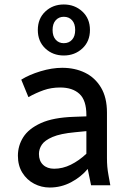

<svg xmlns="http://www.w3.org/2000/svg" viewBox="-20 -828 583 858"><path d="M60 -132Q60 -177 84 -215Q108 -253 163 -278Q218 -303 311 -306L366 -308V-314Q366 -380 335 -408.5Q304 -437 249 -437Q209 -437 175 -425Q141 -413 107 -394L75 -472Q110 -494 161 -509.5Q212 -525 258 -525Q315 -525 360 -503Q405 -481 431.5 -436.5Q458 -392 458 -325V-122Q458 -101 459.5 -83.5Q461 -66 465 -44L473 0H387L372 -73Q342 -37 297.5 -13.5Q253 10 202 10Q165 10 132.5 -7Q100 -24 80 -56Q60 -88 60 -132ZM154 -140Q154 -109 172.5 -91.5Q191 -74 222 -74Q260 -74 296.5 -92Q333 -110 366 -141V-242L315 -237Q250 -231 215 -216Q180 -201 167 -181.5Q154 -162 154 -140ZM149 -694Q149 -745 182.5 -776.5Q216 -808 265 -808Q314 -808 348 -776.5Q382 -745 382 -694Q382 -643 348 -611.5Q314 -580 265 -580Q216 -580 182.5 -611.5Q149 -643 149 -694ZM215 -694Q215 -666 229 -650.5Q243 -635 265 -635Q288 -635 302 -650.5Q316 -666 316 -694Q316 -722 302 -737.5Q288 -753 265 -753Q243 -753 229 -737.5Q215 -722 215 -694Z"/></svg>

Font: Radio Canada
Style: Regular
Weight: 400
Designer: Charles Daoud, Etienne Aubert Bonn, Alexandre Saumier Demers, Jacques Le Bailly
Foundry: Radio-Canada
Version: Version 2.104;gftools[0.9.28.dev5+ged2979d]